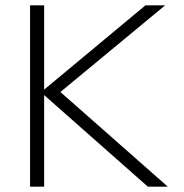

<svg xmlns="http://www.w3.org/2000/svg" viewBox="-20 -702 693 722"><path d="M536 0 134 -355 527 -682H601L189 -341V-372L611 0ZM93 0V-682H146V0Z"/></svg>

Font: Outfit Thin ExtraLight
Style: Regular
Weight: 250
Version: Version 1.100;gftools[0.9.27]